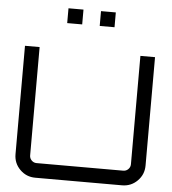

<svg xmlns="http://www.w3.org/2000/svg" viewBox="-61 -1003 951 1059"><g transform="rotate(5 414.0 -473.5)"><path d="M693 -120V-720H774V-120Q774 -70 739 -35Q704 0 654 0H174Q124 0 89 -35Q54 -70 54 -120V-720H135V-120Q135 -104 146.5 -92.5Q158 -81 174 -81H654Q670 -81 681.5 -92.5Q693 -104 693 -120ZM537 -947V-865H455V-947ZM358 -947V-865H275V-947Z"/></g></svg>

Font: Orbitron
Style: Regular
Weight: 400
Designer: Matt McInerney
Foundry: Matt McInerney
Version: 1.000